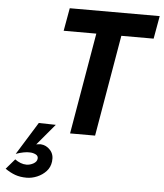

<svg xmlns="http://www.w3.org/2000/svg" viewBox="-62 -754 919 1078"><g transform="rotate(5 397.0 -215.5)"><path d="M170 -43 266 -41 166 78Q172 77 178.5 76Q185 75 191 75Q223 77 245.5 102Q268 127 263 166Q259 199 238 221.5Q217 244 187.5 256.5Q158 269 128 269Q92 269 64 259Q36 249 7 229L56 172Q71 183 87.5 189.5Q104 196 121 196Q141 196 160 185.5Q179 175 181 158Q183 141 167 133.5Q151 126 134 126Q120 125 99 129Q78 133 56 141ZM264 -571 287 -700H794L771 -571H589L491 0H350L448 -571Z"/></g></svg>

Font: Von Semi
Style: Italic
Weight: 600
Version: Version 4.000; ttfautohint (v1.8.4.7-5d5b)